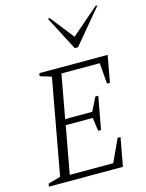

<svg xmlns="http://www.w3.org/2000/svg" viewBox="-121 -886 729 959"><g transform="rotate(-15 243.0 -406.0)"><path d="M10 0 13 -15 77 -33 167 -527 108 -545 111 -560H464L439 -422H424L415 -530H217L176 -305H316L351 -375H366L335 -206H320L311 -275H171L126 -30H351L405 -147H420L393 0ZM314 -635 222 -812H232L328 -690L469 -812H479L331 -635Z"/></g></svg>

Font: Spectral SC ExtraLight
Style: Italic
Weight: 275
Italic angle: -10°
Designer: Jean-Baptiste Levee
Foundry: Production Type
Version: Version 2.001